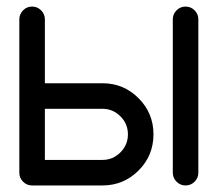

<svg xmlns="http://www.w3.org/2000/svg" viewBox="-20 -567 665 587"><path d="M117.2 -507.8V-312.5H293Q357.9 -312.5 403.6 -266.8Q449.2 -221.2 449.2 -156.2Q449.2 -91.3 403.6 -45.7Q357.9 0 293 0H78.1Q62 0 50.5 -11.5Q39.1 -22.9 39.1 -39.1V-508.8Q39.6 -524.4 50.8 -535.6Q62 -546.9 78.1 -546.9Q94.2 -546.9 105.7 -535.4Q117.2 -523.9 117.2 -507.8ZM293 -78.1Q325.2 -78.1 348.1 -101.1Q371.1 -124 371.1 -156.2Q371.1 -188.5 348.1 -211.4Q325.2 -234.4 293 -234.4H117.2V-78.1ZM508.3 -507.8Q508.3 -523.9 519.8 -535.4Q531.2 -546.9 547.4 -546.9Q563.5 -546.9 575 -535.4Q586.4 -523.9 586.4 -507.8V-39.1Q586.4 -22.9 575 -11.5Q563.5 0 547.4 0Q531.2 0 519.8 -11.5Q508.3 -22.9 508.3 -39.1Z"/></svg>

Font: Comfortaa
Style: Regular
Weight: 400
Designer: Johan Aakerlund
Foundry: Johan Aakerlund
Version: Version 2.001; ttfautohint (v1.4.1)